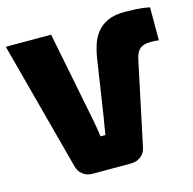

<svg xmlns="http://www.w3.org/2000/svg" viewBox="-105 -809 918 913"><g transform="rotate(-15 353.5 -352.0)"><path d="M240 0Q212 0 192 -16Q172 -32 166 -58L-2 -690H221L310 -241Q314 -222 317 -201.5Q320 -181 323 -162H347Q349 -175 351 -188.5Q353 -202 355.5 -215.5Q358 -229 360 -241L404 -531Q409 -561 419 -591.5Q429 -622 449 -647.5Q469 -673 502 -688.5Q535 -704 585 -704Q608 -704 641.5 -702.5Q675 -701 709 -694V-531Q700 -533 688 -533.5Q676 -534 668 -534Q637 -534 618 -520.5Q599 -507 591 -469L504 -58Q499 -32 478.5 -16Q458 0 430 0Z"/></g></svg>

Font: Exo 2 Black
Style: Regular
Weight: 900
Designer: Natanael Gama
Foundry: Natanael Gama
Version: Version 2.010